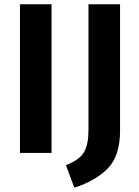

<svg xmlns="http://www.w3.org/2000/svg" viewBox="-20 -712 648 894"><path d="M220 -692V0H73V-692ZM539 -692V-103Q539 12 483.5 70.5Q428 129 326 162L287 57Q351 32 371.5 -4Q392 -40 392 -108V-692Z"/></svg>

Font: FiraGO SemiBold
Style: Regular
Weight: 600
Designer: bBox Type
Foundry: bBox Type GmbH
Version: Version 1.001;PS 001.001;hotconv 1.0.88;makeotf.lib2.5.64775